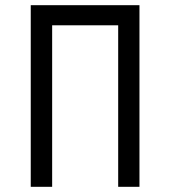

<svg xmlns="http://www.w3.org/2000/svg" viewBox="-20 -720 656 740"><path d="M98.5 0V-700H517.5V0H435.5V-622.5H181V0Z"/></svg>

Font: Overpass Mono
Style: Regular
Weight: 400
Designer: Delve Withrington, Dave Bailey
Foundry: Delve Fonts LLC
Version: Version 4.000